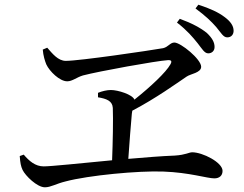

<svg xmlns="http://www.w3.org/2000/svg" viewBox="-20 -826 1040 817"><path d="M821 -642C840 -618 850 -599 866 -599C881 -599 893 -609 893 -626C893 -646 883 -664 860 -686C834 -707 795 -728 745 -746L733 -730C777 -696 800 -668 821 -642ZM900 -711C921 -686 930 -667 947 -667C965 -667 974 -680 974 -695C974 -716 961 -735 935 -754C910 -773 874 -790 824 -806L812 -790C855 -758 878 -736 900 -711ZM64 -162C66 -133 69 -118 76 -103C88 -78 138 -29 171 -29C196 -29 218 -44 259 -54C357 -80 569 -100 675 -96C786 -92 862 -67 892 -67C914 -67 927 -79 927 -99C927 -135 842 -178 798 -178C784 -178 771 -167 724 -164C668 -162 597 -156 526 -150C531 -220 537 -301 541 -342L543 -355C644 -408 731 -471 774 -500C791 -512 836 -516 836 -542C836 -574 749 -645 722 -645C704 -645 696 -626 674 -621C617 -611 319 -567 260 -567C227 -567 203 -598 181 -623L162 -615C164 -589 171 -567 177 -552C191 -522 234 -480 266 -480C288 -480 306 -497 333 -505C402 -523 645 -567 694 -570C709 -571 713 -566 705 -552C687 -519 621 -457 552 -402C544 -424 481 -443 452 -443C435 -443 414 -438 397 -431V-412C433 -406 458 -397 460 -367C462 -319 460 -219 457 -144C321 -131 196 -118 166 -118C130 -118 104 -141 81 -168Z"/></svg>

Font: Noto Serif KR Medium
Style: Regular
Weight: 500
Designer: Ryoko NISHIZUKA 西塚涼子 (kana & ideographs); Frank Grießhammer (Latin, Greek & Cyrillic); Wenlong ZHANG 张文龙 (bopomofo); San
Foundry: Adobe
Version: Version 2.001;hotconv 1.1.0;makeotfexe 2.6.0